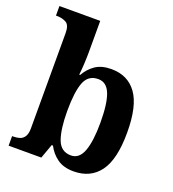

<svg xmlns="http://www.w3.org/2000/svg" viewBox="-139 -866 885 982"><g transform="rotate(20 303.5 -375.0)"><path d="M372 10Q318 10 283.5 -14.5Q249 -39 229 -78H222L194 0H16V-52H22Q40 -52 56 -56.5Q72 -61 82.5 -76.5Q93 -92 93 -122V-641Q93 -684 72 -696Q51 -708 21 -708H16V-760H238V-588Q238 -561 236 -524Q234 -487 231 -465H236Q256 -501 289.5 -524.5Q323 -548 377 -548Q467 -548 515 -481Q563 -414 563 -270Q563 -124 513.5 -57Q464 10 372 10ZM332 -62Q377 -62 397 -116Q417 -170 417 -271Q417 -375 397 -426Q377 -477 331 -477Q277 -477 257 -425.5Q237 -374 237 -270Q237 -170 257 -116Q277 -62 332 -62Z"/></g></svg>

Font: Noto Serif Sinhala SemiCondensed
Style: Bold
Weight: 700
Width: 4
Designer: Jelle Bosma - Monotype Design Team
Foundry: Monotype Imaging Inc.
Version: Version 2.007; ttfautohint (v1.8.4.7-5d5b)